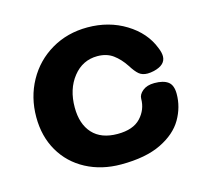

<svg xmlns="http://www.w3.org/2000/svg" viewBox="-81 -608 760 702"><g transform="rotate(-15 299.0 -257.0)"><path d="M40 -246Q40 -321 74 -382.5Q108 -444 168.5 -479.5Q229 -515 305 -515Q386 -515 449.5 -476Q513 -437 537 -375Q545 -356 545 -342Q545 -309 499 -298Q486 -295 475 -295Q455 -295 442.5 -305.5Q430 -316 415 -340Q396 -369 372 -386.5Q348 -404 313 -404Q257 -404 221 -358.5Q185 -313 185 -244Q185 -181 217.5 -145.5Q250 -110 312 -110Q371 -110 399.5 -140.5Q428 -171 428 -212Q428 -228 444.5 -241.5Q461 -255 489 -255Q523 -255 540.5 -242Q558 -229 558 -196Q558 -146 532 -101Q506 -56 447.5 -27.5Q389 1 296 1Q222 1 163.5 -30Q105 -61 72.5 -117Q40 -173 40 -246Z"/></g></svg>

Font: Mali
Style: Bold
Weight: 700
Designer: Kitiyaporn Chalermlarp | Katatrad Aksorn Co.,Ltd.
Foundry: Cadson Demak Co.,Ltd.
Version: Version 1.000; ttfautohint (v1.6)